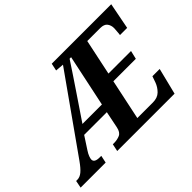

<svg xmlns="http://www.w3.org/2000/svg" viewBox="-173 -991 1269 1269"><g transform="rotate(-45 461.0 -357.0)"><path d="M-39 0 -29 -52H-18Q6 -52 28.5 -70.5Q51 -89 80 -130L453 -657L394 -662L405 -714H961L925 -529H858Q859 -533 860 -546.5Q861 -560 862 -573Q863 -586 863 -589Q863 -616 848.5 -635Q834 -654 798 -654H677L624 -403H835L821 -344H611L551 -60H696Q740 -60 765 -84.5Q790 -109 802 -142L817 -185H885L839 0H303L314 -52H326Q355 -52 379.5 -62.5Q404 -73 412 -112L436 -230H224L168 -144Q154 -123 148 -106.5Q142 -90 142 -81Q142 -52 191 -52H206L195 0ZM267 -289H449L526 -654H512Q481 -608 450.5 -561Q420 -514 388 -468Z"/></g></svg>

Font: Noto Serif SemiCondensed
Style: Bold Italic
Weight: 700
Width: 4
Italic angle: -12°
Designer: Monotype Design Team
Foundry: Monotype Imaging Inc.
Version: Version 2.014